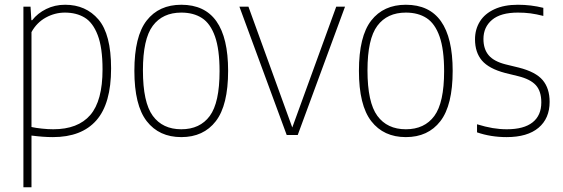

<svg xmlns="http://www.w3.org/2000/svg" viewBox="-20 -568 2369 808"><path d="M78.5 -540H108.5L112 -483H115.5Q138 -512 174.2 -530Q210.5 -548 254 -548Q341.5 -548 394.5 -485.8Q447.5 -423.5 447.5 -280Q447.5 -132 385.5 -61.5Q323.5 9 202.5 9Q162.5 9 112.5 2.5V220H78.5ZM411.5 -276Q411.5 -367.5 391.2 -420.2Q371 -473 336.2 -494Q301.5 -515 253 -515Q211 -515 173 -494.2Q135 -473.5 112.5 -433V-33.5Q130.5 -29.5 156 -26.8Q181.5 -24 204 -24Q308 -24 359.8 -83.8Q411.5 -143.5 411.5 -276Z M545.5 -270Q545.5 -415 597.2 -481.5Q649 -548 743 -548Q940 -548 940 -270Q940 -125 888.2 -58Q836.5 9 743 9Q649.5 9 597.5 -58Q545.5 -125 545.5 -270ZM904 -268.5Q904 -360 884.8 -414.5Q865.5 -469 830 -492Q794.5 -515 743 -515Q664.5 -515 623 -459.5Q581.5 -404 581.5 -272Q581.5 -137 623 -80.5Q664.5 -24 743 -24Q821.5 -24 862.8 -80Q904 -136 904 -268.5Z M1395 -540H1432L1233 0H1186.5L987.5 -540H1025.5L1210 -31.5Z M1490.5 -270Q1490.5 -415 1542.2 -481.5Q1594 -548 1688 -548Q1885 -548 1885 -270Q1885 -125 1833.2 -58Q1781.5 9 1688 9Q1594.5 9 1542.5 -58Q1490.5 -125 1490.5 -270ZM1849 -268.5Q1849 -360 1829.8 -414.5Q1810.5 -469 1775 -492Q1739.5 -515 1688 -515Q1609.5 -515 1568 -459.5Q1526.5 -404 1526.5 -272Q1526.5 -137 1568 -80.5Q1609.5 -24 1688 -24Q1766.5 -24 1807.8 -80Q1849 -136 1849 -268.5Z M1987.5 -11V-45Q2023.5 -34 2053.2 -29Q2083 -24 2113 -24Q2184.5 -24 2221.2 -53Q2258 -82 2258 -137Q2258 -184.5 2234.8 -209.8Q2211.5 -235 2160.5 -247.5L2105.5 -261Q2037.5 -279 2008.2 -313.2Q1979 -347.5 1979 -402.5Q1979 -444.5 1999.5 -477.5Q2020 -510.5 2060.8 -529.2Q2101.5 -548 2159.5 -548Q2214.5 -548 2266.5 -535V-501Q2237 -508.5 2212.5 -511.8Q2188 -515 2159.5 -515Q2087 -515 2050.8 -484.5Q2014.5 -454 2014.5 -404Q2014.5 -361.5 2036.5 -335.5Q2058.5 -309.5 2108 -297L2163.5 -283.5Q2234.5 -265.5 2263.8 -230.8Q2293 -196 2293 -139.5Q2293 -69.5 2246.2 -30.2Q2199.5 9 2112 9Q2045.5 9 1987.5 -11Z"/></svg>

Font: Encode Sans Semi Condensed Thin
Style: Regular
Weight: 250
Width: 4
Designer: Multiple Designers
Foundry: Impallari Type
Version: Version 2.000